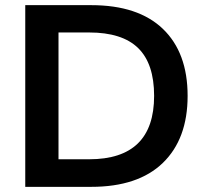

<svg xmlns="http://www.w3.org/2000/svg" viewBox="-20 -725 802 745"><path d="M78 0V-705H334Q516 -705 612 -613Q708 -521 708 -353Q708 -186 612 -93Q516 0 334 0ZM207 -107H326Q578 -107 578 -353Q578 -478 516 -538.5Q454 -599 326 -599H207Z"/></svg>

Font: MulishBold
Style: Bold
Weight: 700
Designer: Vernon Adams
Foundry: Vernon Adams
Version: Version 3.602; ttfautohint (v1.8.3)